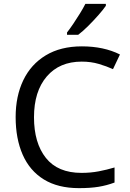

<svg xmlns="http://www.w3.org/2000/svg" viewBox="-20 -964 672 994"><path d="M403 -645Q288 -645 222 -568Q156 -491 156 -357Q156 -224 217.5 -146.5Q279 -69 402 -69Q449 -69 491 -77Q533 -85 573 -97V-19Q533 -4 490.5 3Q448 10 389 10Q280 10 207 -35Q134 -80 97.5 -163Q61 -246 61 -358Q61 -466 100.5 -548.5Q140 -631 217 -677.5Q294 -724 404 -724Q517 -724 601 -682L565 -606Q532 -621 491.5 -633Q451 -645 403 -645ZM528 -934Q516 -916 491 -887.5Q466 -859 437.5 -830.5Q409 -802 385 -784H327V-796Q342 -815 359.5 -841Q377 -867 394 -894.5Q411 -922 422 -944H528Z"/></svg>

Font: Noto Sans Palmyrene
Style: Regular
Weight: 400
Designer: Monotype Design Team
Foundry: Monotype Imaging Inc.
Version: Version 2.001; ttfautohint (v1.8.4.7-5d5b)